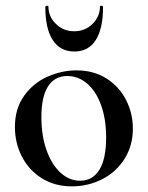

<svg xmlns="http://www.w3.org/2000/svg" viewBox="-20 -649 526 682"><path d="M33 -198Q33 -263 65.5 -308.5Q98 -354 148.5 -376.5Q199 -399 252 -399Q313 -399 358.5 -370Q404 -341 428 -293.5Q452 -246 452 -192Q452 -132 422.5 -85Q393 -38 343 -12.5Q293 13 235 13Q175 13 129 -15.5Q83 -44 58 -92.5Q33 -141 33 -198ZM357 -160Q357 -227 338.5 -277Q320 -327 288.5 -353Q257 -379 219 -379Q174 -379 150.5 -342Q127 -305 127 -233Q127 -168 145 -116.5Q163 -65 194.5 -36Q226 -7 265 -7Q309 -7 333 -46Q357 -85 357 -160ZM152 -626Q152 -590 178.5 -564Q205 -538 244 -538Q282 -538 308.5 -564Q335 -590 335 -626Q335 -629 340.5 -628.5Q346 -628 346 -624Q346 -547 320 -506.5Q294 -466 244 -466Q194 -466 167.5 -506.5Q141 -547 141 -624Q141 -628 146.5 -628.5Q152 -629 152 -626Z"/></svg>

Font: Cormorant Garamond SemiBold
Style: Regular
Weight: 600
Designer: Christian Thalmann (Catharsis Fonts)
Foundry: Catharsis Fonts
Version: Version 4.000